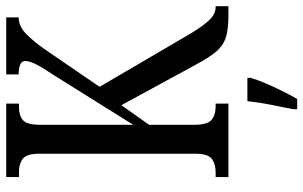

<svg xmlns="http://www.w3.org/2000/svg" viewBox="-199 -555 975 617"><g transform="rotate(-90 288.5 -246.5)"><path d="M28 0V-41H43Q69 -41 86 -53Q103 -65 103 -107V-607Q103 -648 87 -660.5Q71 -673 45 -673H28V-714H264V-673H252Q226 -673 211 -660.5Q196 -648 196 -604V-306L353 -557Q379 -596 390 -617.5Q401 -639 401 -653Q401 -674 358 -674V-714H541V-674Q513 -674 488 -650Q463 -626 433 -582L318 -414L489 -122Q512 -83 532 -62Q552 -41 574 -41H577V0H546Q502 0 476 -8.5Q450 -17 431 -39.5Q412 -62 389 -105L259 -344L196 -255V-110Q196 -67 212 -54Q228 -41 255 -41H264V0ZM246 208Q253 174 260.5 136Q268 98 272 61H347V71Q341 92 329.5 119Q318 146 304.5 173Q291 200 279 221H246Z"/></g></svg>

Font: Noto Serif ExtraCondensed
Style: Regular
Weight: 400
Width: 2
Designer: Monotype Design Team
Foundry: Monotype Imaging Inc.
Version: Version 2.015